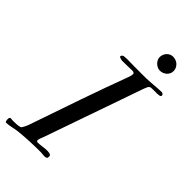

<svg xmlns="http://www.w3.org/2000/svg" viewBox="-302 -972 1068 1068"><g transform="rotate(45 232.0 -437.5)"><path d="M-24.9 1Q-24.9 -0.5 -24.7 -4.6Q-24.4 -8.8 -23.4 -10.3Q-20 -15.1 -15.1 -15.1Q-13.2 -15.1 -7.3 -14.4Q-1.5 -13.7 2 -13.7Q16.6 -13.7 28.1 -14.2Q39.6 -14.6 56.2 -18.6Q59.6 -19 63.7 -25.1Q67.9 -31.2 71.8 -39.3Q75.7 -47.4 79.1 -55.7Q82.5 -64 84 -69.3Q136.2 -223.1 186.5 -367.2Q236.8 -511.2 284.2 -638.7Q286.6 -646.5 289.1 -654.1Q291.5 -661.6 291.5 -669.9Q291.5 -674.3 287.6 -677.5Q283.7 -680.7 277.3 -680.7Q272.5 -680.7 263.4 -680.4Q254.4 -680.2 243.2 -679.9Q231.9 -679.7 219.5 -679.4Q207 -679.2 195.3 -679.2Q193.4 -679.2 189.5 -679.9Q185.5 -680.7 181.4 -682.1Q177.2 -683.6 174.1 -685.3Q170.9 -687 170.9 -689.5Q170.9 -694.8 175 -698.7Q179.2 -702.6 183.6 -703.6Q186.5 -704.1 191.4 -704.6Q196.3 -705.1 201.4 -705.3Q206.5 -705.6 210.7 -705.6Q214.8 -705.6 216.3 -705.6Q221.2 -705.6 227.8 -705.3Q234.4 -705.1 245.8 -705.1Q257.3 -705.1 274.7 -704.8Q292 -704.6 319.3 -704.6Q339.4 -704.6 357.7 -704.8Q376 -705.1 398.9 -707Q407.2 -707.5 418 -708.5Q428.7 -709.5 439.7 -710.2Q450.7 -710.9 460.7 -711.4Q470.7 -711.9 476.6 -711.9Q489.3 -708.5 489.3 -698.7Q489.3 -691.9 481 -689.7Q472.7 -687.5 460.4 -687.5H429.2Q419.4 -687.5 415.5 -687Q411.6 -686.5 407.2 -683.6Q402.8 -681.2 398.9 -673.6Q395 -666 391.1 -654.8L186 -67.4Q182.6 -58.6 179.2 -50Q175.8 -41.5 175.8 -36.1Q175.8 -32.2 177.5 -28.8Q179.2 -25.4 183.6 -25.4Q202.6 -25.4 220.2 -28.3Q237.8 -31.2 258.8 -31.2Q261.2 -31.2 268.1 -30.3Q274.9 -29.3 280.8 -26.4Q285.6 -23.4 285.6 -14.2Q285.6 -9.3 284.4 -5.6Q283.2 -2 280.8 -1Q276.9 0.5 273.4 1.5Q270 2.4 264.6 2.4Q262.7 2.4 258.8 2Q254.9 1.5 250.2 1.2Q245.6 1 241.2 0.5Q236.8 0 234.4 0Q192.9 0 149.2 2Q105.5 3.9 64.5 8.3Q55.7 9.3 45.2 11.2Q34.7 13.2 24.2 15.4Q13.7 17.6 3.2 19.3Q-7.3 21 -16.6 21Q-19.5 21 -21.2 18.3Q-22.9 15.6 -23.7 12.5Q-24.4 9.3 -24.7 5.9Q-24.9 2.4 -24.9 1ZM329.1 -842.3Q329.1 -852.5 333 -862.3Q336.9 -872.1 343.8 -879.6Q350.6 -887.2 360.1 -891.6Q369.6 -896 380.9 -896Q391.6 -896 401.9 -892.3Q412.1 -888.7 419.9 -881.8Q427.7 -875 432.9 -865.5Q438 -856 439 -844.7V-840.8Q439 -828.6 434.1 -819.1Q429.2 -809.6 421.4 -802.7Q413.6 -795.9 403.3 -792.2Q393.1 -788.6 382.3 -788.6Q373.5 -788.6 364.5 -792.5Q355.5 -796.4 347.9 -803Q340.3 -809.6 335.2 -818.6Q330.1 -827.6 329.1 -837.9Z"/></g></svg>

Font: IM FELL French Canon
Style: Italic
Weight: 400
Italic angle: -17°
Designer: Igino Marini
Foundry: Igino Marini
Version: 3.00